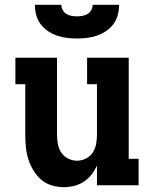

<svg xmlns="http://www.w3.org/2000/svg" viewBox="-20 -770 640 798"><path d="M246 8Q220 8 195 0.5Q170 -7 151 -23.5Q132 -40 118.5 -62.5Q105 -85 97.5 -109.5Q90 -134 87.5 -159Q85 -184 85 -210V-420H44V-530H217V-210Q217 -191 220.5 -171.5Q224 -152 234.5 -136Q245 -120 263 -111Q281 -102 300 -102Q319 -102 337 -111Q355 -120 365.5 -136Q376 -152 379.5 -171.5Q383 -191 383 -210V-420H342V-530H515V-110H556V0H383V-82Q374 -62 360.5 -44.5Q347 -27 328.5 -15Q310 -3 288.5 2.5Q267 8 246 8ZM300 -610Q279 -610 258 -612.5Q237 -615 217 -622Q197 -629 179 -641Q161 -653 148.5 -670Q136 -687 130.5 -708Q125 -729 125 -750H235Q235 -739 240.5 -728.5Q246 -718 256 -712Q266 -706 277.5 -704Q289 -702 300 -702Q311 -702 322.5 -704Q334 -706 344 -712Q354 -718 359.5 -728.5Q365 -739 365 -750H475Q475 -729 469.5 -708Q464 -687 451.5 -670Q439 -653 421 -641Q403 -629 383 -622Q363 -615 342 -612.5Q321 -610 300 -610Z"/></svg>

Font: Iosevka Curly Slab XBdEx
Style: Regular
Weight: 800
Width: 7
Monospace: yes
Designer: Belleve Invis
Foundry: Belleve Invis
Version: Version 11.0.0; ttfautohint (v1.8.3)